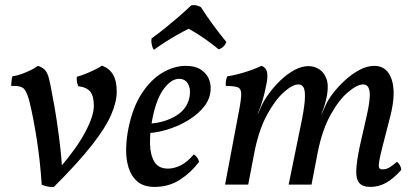

<svg xmlns="http://www.w3.org/2000/svg" viewBox="-20 -726 1631 755"><path d="M381 -468Q409 -458 424 -433.5Q439 -409 439 -365Q439 -326 417.5 -275.5Q396 -225 342 -156Q288 -87 192 9Q179 10 166.5 7.5Q154 5 144 0Q138 -93 124.5 -179Q111 -265 96 -326Q87 -362 75 -376Q63 -390 24 -388Q24 -392 25 -405Q26 -418 29 -426Q46 -428 65 -435Q84 -442 101.5 -450.5Q119 -459 129 -467Q148 -461 157.5 -450Q167 -439 172.5 -417.5Q178 -396 185 -356Q195 -306 203 -252.5Q211 -199 216.5 -150.5Q222 -102 224 -66H215Q283 -145 316 -208Q349 -271 349 -309Q349 -348 335 -365.5Q321 -383 288 -387Q280 -404 282 -424Q300 -429 319.5 -437Q339 -445 356 -453.5Q373 -462 381 -468Z M588 9Q545 9 520.5 -12Q496 -33 485.5 -67Q475 -101 476 -141.5Q477 -182 485 -221Q502 -305 538 -359.5Q574 -414 619.5 -440.5Q665 -467 710 -467Q749 -467 772.5 -450.5Q796 -434 804 -408.5Q812 -383 806 -356Q799 -323 773 -295.5Q747 -268 711.5 -248Q676 -228 638 -216.5Q600 -205 568 -203L571 -240Q627 -244 671 -270Q715 -296 725 -343Q731 -374 720 -395Q709 -416 684 -416Q652 -416 621.5 -373Q591 -330 576 -241Q569 -200 570 -158.5Q571 -117 587 -90Q603 -63 641 -63Q665 -63 691 -76Q717 -89 742 -119Q750 -114 755 -107Q760 -100 763 -90Q732 -48 688 -19.5Q644 9 588 9ZM585 -530Q579 -539 576.5 -551.5Q574 -564 576 -575Q604 -595 630.5 -616.5Q657 -638 682.5 -660Q708 -682 732 -705Q743 -707 752 -705Q761 -703 770 -698Q793 -662 818 -628Q843 -594 870 -561Q867 -551 858.5 -543Q850 -535 840 -532Q812 -555 782.5 -575.5Q753 -596 722 -613Q698 -601 675 -588Q652 -575 629.5 -560.5Q607 -546 585 -530Z M1437 9Q1405 9 1392 -7.5Q1379 -24 1381 -59.5Q1383 -95 1395 -152L1421 -266Q1437 -335 1433.5 -364.5Q1430 -394 1408 -394Q1385 -394 1349.5 -364.5Q1314 -335 1281 -276.5Q1248 -218 1230 -130L1205 0H1115L1161 -225Q1176 -295 1178.5 -331Q1181 -367 1174.5 -380.5Q1168 -394 1154 -394Q1130 -394 1095.5 -363Q1061 -332 1029.5 -273.5Q998 -215 981 -130L956 0H865L920 -291Q929 -338 928.5 -358Q928 -378 914 -383Q900 -388 868 -388Q867 -397 868.5 -407.5Q870 -418 874 -426Q890 -428 916 -434.5Q942 -441 968 -450.5Q994 -460 1008 -467Q1024 -462 1029 -446Q1034 -430 1029 -402Q1021 -359 1012.5 -331Q1004 -303 993 -278H994L1009 -311Q1019 -333 1038.5 -359.5Q1058 -386 1083.5 -410.5Q1109 -435 1137.5 -450.5Q1166 -466 1193 -466Q1215 -466 1234 -454.5Q1253 -443 1263 -418Q1273 -393 1266 -352Q1263 -335 1257.5 -316Q1252 -297 1244 -278H1245L1260 -311Q1270 -334 1290.5 -360.5Q1311 -387 1338 -411.5Q1365 -436 1394.5 -451.5Q1424 -467 1452 -467Q1502 -467 1520 -414Q1538 -361 1515 -270L1485 -153Q1474 -111 1471 -91Q1468 -71 1471.5 -65.5Q1475 -60 1484 -60Q1498 -60 1510.5 -67Q1523 -74 1541 -90Q1549 -83 1553 -75.5Q1557 -68 1558 -58Q1527 -23 1498 -7Q1469 9 1437 9Z"/></svg>

Font: Vollkorn
Style: Italic
Weight: 400
Italic angle: -11°
Designer: Friedrich Althausen
Foundry: Friedrich Althausen
Version: Version 5.001